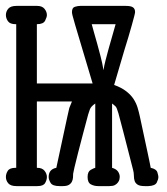

<svg xmlns="http://www.w3.org/2000/svg" viewBox="-20 -631 565 651"><path d="M0 -31Q0 -42 6.5 -52Q13 -62 33 -62H35V-549H33Q14 -549 7 -559Q0 -569 0 -580Q0 -592 8 -601.5Q16 -611 36 -611H106Q123 -611 131 -601Q139 -591 139 -580Q139 -573 133 -561Q127 -549 105 -549V-348H294Q270 -429 256 -475.5Q242 -522 235 -546Q228 -570 226 -578Q224 -586 224 -590Q224 -605 234 -608Q244 -611 252 -611H407Q424 -611 431 -606Q438 -601 438 -590Q438 -587 435 -575.5Q432 -564 427 -546Q422 -528 415.5 -506Q409 -484 402 -462Q386 -409 367 -343Q392 -334 408 -321.5Q424 -309 433 -295Q442 -281 446.5 -266Q451 -251 454 -237Q465 -184 472 -153Q479 -122 482.5 -104Q486 -86 488 -77.5Q490 -69 491 -62Q510 -58 513.5 -47Q517 -36 517 -31Q517 -23 511.5 -12Q506 -1 483 0H471Q454 0 446.5 -5Q439 -10 436.5 -17.5Q434 -25 434 -35Q434 -45 431 -56Q409 -141 398 -184.5Q387 -228 381.5 -247Q376 -266 372 -270Q368 -274 360 -280V-62Q374 -58 380 -49.5Q386 -41 386 -31Q386 -28 385 -23Q384 -18 380 -12.5Q376 -7 369.5 -3.5Q363 0 351 0H313Q299 0 288 -6Q277 -12 277 -31Q277 -49 287.5 -55Q298 -61 303 -62V-280Q288 -270 284.5 -259.5Q281 -249 279 -243Q270 -210 261 -175.5Q252 -141 244.5 -112Q237 -83 232.5 -63.5Q228 -44 228 -42Q228 -36 227.5 -29Q227 -22 224 -15.5Q221 -9 214 -4.5Q207 0 193 0H182Q158 0 151.5 -11Q145 -22 145 -31Q145 -57 171 -62L208 -234L215 -265L224 -287H105V-62H106Q123 -62 131 -52Q139 -42 139 -31Q139 -21 133 -10.5Q127 0 107 0H36Q16 0 8 -9.5Q0 -19 0 -31ZM291 -549Q294 -537 299 -520Q304 -503 309.5 -483Q315 -463 321 -440Q327 -417 331 -393Q333 -408 338 -427Q343 -446 348.5 -466.5Q354 -487 360.5 -508.5Q367 -530 372 -549Z"/></svg>

Font: CMU Typewriter Custom
Style: Regular
Weight: 500
Monospace: yes
Version: Version 0.7.0